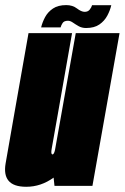

<svg xmlns="http://www.w3.org/2000/svg" viewBox="-51 -730 490 754"><path d="M163 0 159.5 -32.5Q110 3.5 52 3.5Q1.5 3.5 -18 -21Q-36.5 -44 -29 -88Q-13 -179.5 4.5 -279.5L61 -600H232L176 -281.5Q156 -168.5 152 -146Q148.5 -126.5 153.5 -124Q154 -123.5 155 -123.5Q161 -123.5 165 -141L246.5 -600H418.5L312 0ZM287 -620Q270.5 -620 257.8 -627.2Q245 -634.5 235 -641.5Q225 -648.5 216 -648.5Q200.5 -648.5 194.8 -639.5Q189 -630.5 187 -622.5H110.5Q115.5 -643 126.2 -663Q137 -683 157 -696.5Q177 -710 209 -710Q234 -710 251.2 -696.8Q268.5 -683.5 281.5 -683.5Q294.5 -683.5 301.5 -692.5Q308.5 -701.5 310.5 -709.5H386Q381.5 -689.5 370.5 -668.8Q359.5 -648 339.5 -634Q319.5 -620 287 -620Z"/></svg>

Font: Anybody UltraCondensed Black
Style: Italic
Weight: 900
Width: 1
Italic angle: -10°
Designer: Tyler Finck
Foundry: Etcetera Type Company
Version: Version 1.010; ttfautohint (v1.8.3) -l 8 -r 50 -G 200 -x 14 